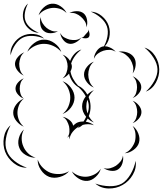

<svg xmlns="http://www.w3.org/2000/svg" viewBox="-71 -979 924 1090"><path d="M-11 -665Q-15 -698 4.5 -728.5Q24 -759 54 -774Q84 -789 120 -786Q156 -783 180 -760Q149 -773 115.5 -775Q82 -777 58 -765Q34 -753 15.5 -725.5Q-3 -698 -11 -665ZM84 -685Q95 -713 122.5 -734Q150 -755 181 -754Q211 -754 239 -733.5Q267 -713 277 -684Q257 -707 231 -718.5Q205 -730 181 -730Q156 -731 130 -719.5Q104 -708 84 -685ZM462 -645Q463 -666 476 -686.5Q489 -707 508 -714Q528 -720 550.5 -710.5Q573 -701 586 -685Q569 -696 550 -696Q531 -696 516 -691Q500 -686 485 -675Q470 -664 462 -645ZM749 -709Q787 -697 809.5 -661.5Q832 -626 833 -586Q834 -547 814 -510Q794 -473 757 -459Q786 -485 805 -519.5Q824 -554 823 -586Q822 -617 801 -650.5Q780 -684 749 -709ZM323 -188Q321 -197 322 -207Q316 -201 310 -197Q322 -212 323 -229.5Q324 -247 321 -262Q317 -277 309 -292Q301 -307 284 -316Q303 -313 321.5 -299Q340 -285 344 -267V-265Q353 -274 362 -280Q379 -290 403 -289Q412 -302 418 -316Q395 -344 395 -375Q395 -405 416 -432Q401 -460 376 -483Q355 -495 340.5 -516Q326 -537 321 -561Q305 -542 284 -534Q300 -548 306.5 -566.5Q313 -585 313 -602Q313 -619 306.5 -637Q300 -655 284 -669Q311 -659 327 -633Q335 -655 351.5 -673Q368 -691 391 -698Q348 -664 333 -619Q337 -610 337 -602Q337 -588 329 -574Q332 -554 343.5 -532.5Q355 -511 372 -493Q405 -478 425 -442Q442 -459 462 -467Q443 -451 432 -428Q442 -404 443 -378Q444 -348 433 -320Q444 -299 462 -284Q443 -291 427 -306Q422 -297 416 -288Q443 -284 462 -268Q446 -274 429.5 -274Q413 -274 399 -270Q385 -258 369 -251Q375 -257 381 -263Q378 -261 374 -259Q357 -249 342 -231Q327 -213 323 -188ZM602 -685Q625 -690 650.5 -681.5Q676 -673 689 -654Q702 -635 699 -607.5Q696 -580 682 -562Q689 -584 684 -604.5Q679 -625 669 -641Q659 -656 642 -669Q625 -682 602 -685ZM64 -550Q45 -558 29.5 -577Q14 -596 14 -617Q15 -638 31.5 -656.5Q48 -675 67 -682Q51 -669 45 -651Q39 -633 38 -617Q38 -600 43 -582Q48 -564 64 -550ZM462 -482Q440 -490 423 -511.5Q406 -533 406 -556Q406 -579 423 -600Q440 -621 462 -629Q444 -614 437 -594Q430 -574 430 -556Q430 -537 437 -517Q444 -497 462 -482ZM682 -546Q700 -539 715.5 -521.5Q731 -504 731 -484Q731 -465 715.5 -447Q700 -429 682 -423Q697 -435 702 -452Q707 -469 707 -484Q707 -500 702 -516.5Q697 -533 682 -546ZM64 -419Q47 -425 32 -441.5Q17 -458 17 -476Q17 -495 32 -511.5Q47 -528 64 -534Q50 -522 45.5 -506.5Q41 -491 41 -476Q41 -462 45.5 -446.5Q50 -431 64 -419ZM284 -518Q312 -508 332 -481Q352 -454 352 -425Q352 -395 332 -368.5Q312 -342 284 -332Q307 -350 317.5 -375.5Q328 -401 328 -425Q328 -448 317.5 -473.5Q307 -499 284 -518ZM64 -260Q41 -269 22.5 -291.5Q4 -314 4 -339Q4 -364 22 -387Q40 -410 64 -419Q45 -403 36.5 -381Q28 -359 28 -339Q28 -319 36.5 -297.5Q45 -276 64 -260ZM419 -375Q419 -355 426 -335Q434 -358 433 -377Q433 -394 425 -413Q419 -394 419 -375ZM682 -407Q701 -400 716.5 -381.5Q732 -363 732 -343Q732 -323 716.5 -305Q701 -287 682 -280Q697 -293 702.5 -310Q708 -327 708 -343Q708 -359 702.5 -376.5Q697 -394 682 -407ZM82 -27Q41 -26 7 -53Q-27 -80 -42 -118Q-56 -156 -49 -198.5Q-42 -241 -11 -268Q-31 -232 -37.5 -192Q-44 -152 -32 -122Q-21 -91 11 -65.5Q43 -40 82 -27ZM682 -264Q703 -249 714 -221.5Q725 -194 718 -169Q711 -145 686.5 -127.5Q662 -110 637 -109Q660 -119 674.5 -138Q689 -157 695 -176Q700 -196 698 -219.5Q696 -243 682 -264ZM131 -84Q103 -83 76 -98.5Q49 -114 39 -139Q28 -165 36 -195Q44 -225 65 -244Q52 -220 52 -194.5Q52 -169 61 -149Q69 -128 87 -110Q105 -92 131 -84ZM627 -96Q631 -76 624 -52.5Q617 -29 599 -17Q582 -6 557.5 -9.5Q533 -13 517 -25Q536 -19 554.5 -24Q573 -29 587 -38Q600 -47 612 -61Q624 -75 627 -96ZM321 -7Q302 16 269 25.5Q236 35 208 25Q180 14 161 -14.5Q142 -43 143 -73Q153 -45 173.5 -25.5Q194 -6 216 2Q239 10 267 9Q295 8 321 -7ZM699 -66Q705 -25 683 13Q661 51 625 71Q589 92 545 91Q501 90 470 63Q509 77 550.5 78Q592 79 621 63Q649 46 670 10.5Q691 -25 699 -66ZM501 -21Q495 4 472.5 25Q450 46 425 48Q399 50 373.5 33.5Q348 17 337 -6Q356 12 379 19Q402 26 423 24Q443 22 464.5 11.5Q486 1 501 -21ZM150 -793Q122 -793 98 -811.5Q74 -830 65 -856Q55 -882 61 -911.5Q67 -941 88 -959Q75 -934 70.5 -907Q66 -880 74 -859Q82 -838 103 -820.5Q124 -803 150 -793ZM148 -892Q155 -916 176.5 -936Q198 -956 223 -958Q248 -960 272 -944Q296 -928 307 -905Q289 -923 267 -929.5Q245 -936 225 -934Q205 -932 184 -922Q163 -912 148 -892ZM323 -905Q340 -915 364 -915.5Q388 -916 404 -903Q419 -890 423 -866.5Q427 -843 420 -824Q420 -844 410 -859Q400 -874 388 -884Q376 -895 359.5 -901.5Q343 -908 323 -905ZM444 -913Q478 -912 506.5 -888.5Q535 -865 546 -833Q557 -800 549 -764.5Q541 -729 514 -707Q532 -737 538.5 -770Q545 -803 536 -829Q527 -855 501.5 -877.5Q476 -900 444 -913ZM258 -802Q241 -791 217 -790.5Q193 -790 178 -803Q162 -815 158 -839Q154 -863 160 -882Q161 -862 171 -846.5Q181 -831 193 -821Q205 -811 222 -804.5Q239 -798 258 -802ZM430 -812Q435 -803 437 -789.5Q439 -776 433 -768Q426 -761 412.5 -761.5Q399 -762 390 -765Q399 -765 404.5 -771.5Q410 -778 415 -784Q420 -790 426 -796Q432 -802 430 -812ZM390 -765Q379 -749 358.5 -738Q338 -727 320 -731Q301 -735 287 -753.5Q273 -772 271 -792Q280 -774 295 -766Q310 -758 325 -754Q340 -751 357 -752Q374 -753 390 -765Z"/></svg>

Font: Rubik Puddles
Style: Regular
Weight: 400
Designer: Hubert and Fischer, NaN
Foundry: Hubert and Fischer, NaN
Version: Version 2.200